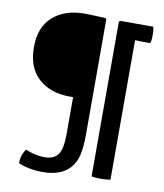

<svg xmlns="http://www.w3.org/2000/svg" viewBox="-91 -762 844 991"><g transform="rotate(10 330.5 -266.5)"><path d="M288 -60V-253H269Q168 -253 106 -309.5Q44 -366 44 -472Q44 -578 106.5 -633Q169 -688 272 -688Q297 -688 381 -684L387 -678V-75Q387 -11 378 30.5Q369 72 343 102Q296 155 200 155Q128 155 72 131Q72 89 96 56Q148 78 196 78Q244 78 266 49Q288 20 288 -60ZM453 133V-677L459 -683H632Q637 -668 637 -640Q637 -612 632 -597H591Q564 -597 552 -598V133Q532 137 502 137Q472 137 453 133Z"/></g></svg>

Font: Signika Negative
Style: Regular
Weight: 400
Designer: Anna Giedrys
Foundry: Anna Giedrys
Version: Version 1.001